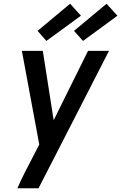

<svg xmlns="http://www.w3.org/2000/svg" viewBox="-20 -792 648 1027"><path d="M73 215Q92 171 114 128Q136 85 158 43L190 -19L97 -520H209L267 -149L451 -520H563L253 85L240 110L186 215ZM424 -573 376 -627 550 -772 608 -708ZM228 -573 181 -627 355 -772 413 -708Z"/></svg>

Font: Iosevka Aile Semibold Oblique
Style: Regular
Weight: 600
Italic angle: -9°
Designer: Belleve Invis
Foundry: Belleve Invis
Version: Version 31.1.0; ttfautohint (v1.8.4)